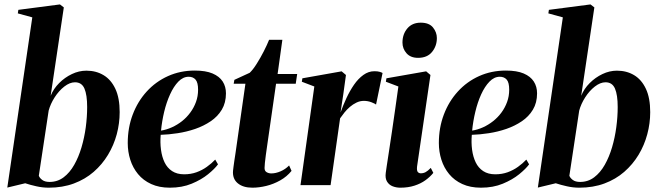

<svg xmlns="http://www.w3.org/2000/svg" viewBox="-20 -837 2976 868"><path d="M209 -404Q222 -436 247.5 -461.5Q273 -487 305 -502.2Q337 -517.5 370.5 -517.5Q414.5 -517.5 448.2 -497.2Q482 -477 501.5 -435.5Q521 -394 521 -330Q521 -279.5 507.8 -230Q494.5 -180.5 468.2 -137Q442 -93.5 403.5 -60Q365 -26.5 314 -7.5Q263 11.5 200.5 11.5Q172.5 11.5 144.5 5.2Q116.5 -1 94 -8.5L13 11L126 -758.5L60.5 -776.5L63 -792.5L251 -817L268.5 -803.5ZM155.5 -42.5Q159 -32.5 171 -23.5Q183 -14.5 204 -14.5Q240 -14.5 267.8 -35.5Q295.5 -56.5 315.5 -91.8Q335.5 -127 348.5 -171Q361.5 -215 367.8 -262Q374 -309 374 -353Q374 -408 361.8 -436.5Q349.5 -465 319 -465Q295.5 -465 270.8 -445.8Q246 -426.5 227 -396.8Q208 -367 200 -337Z M965.5 -94Q951 -74 920.5 -49.2Q890 -24.5 846.5 -6.5Q803 11.5 748 11.5Q699.5 11.5 663.5 -5Q627.5 -21.5 604 -50Q580.5 -78.5 569 -114.8Q557.5 -151 557.5 -190.5Q557.5 -259.5 580 -319Q602.5 -378.5 643.2 -423.2Q684 -468 739.5 -493Q795 -518 860.5 -518Q910 -518 941 -504.8Q972 -491.5 986.8 -468.5Q1001.5 -445.5 1001.5 -415Q1001.5 -372.5 982.8 -341.2Q964 -310 932.5 -288.8Q901 -267.5 862.5 -254.2Q824 -241 783.2 -234.8Q742.5 -228.5 706.5 -227.5Q703.5 -192.5 707.8 -160.2Q712 -128 724 -103Q736 -78 758 -63.5Q780 -49 812.5 -49Q842.5 -49 868.2 -58.2Q894 -67.5 915.2 -82.8Q936.5 -98 953 -115.5ZM833 -490Q807.5 -490 786.2 -468Q765 -446 748.8 -410.2Q732.5 -374.5 722.2 -331.5Q712 -288.5 708 -246.5Q733 -250.5 757.2 -261.5Q781.5 -272.5 802.8 -289.2Q824 -306 840.2 -328Q856.5 -350 866 -376Q875.5 -402 875.5 -431.5Q875.5 -464 864.2 -477Q853 -490 833 -490Z M1188.5 -183.5Q1184.5 -157.5 1181.8 -136.2Q1179 -115 1177.5 -100.5Q1176 -86 1176 -77.5Q1176 -64 1185.5 -58.5Q1195 -53 1206.5 -53Q1226.5 -53 1248.5 -62.5Q1270.5 -72 1287 -89L1298 -64.5Q1277 -38.5 1246.8 -21.5Q1216.5 -4.5 1183.8 3.5Q1151 11.5 1121 11.5Q1078.5 11.5 1054.5 -8.8Q1030.5 -29 1033.5 -65Q1034 -71 1035.5 -82Q1037 -93 1039.2 -108.8Q1041.5 -124.5 1044.8 -145.5Q1048 -166.5 1051.5 -192.5L1089.5 -458.5H1036.5L1039.5 -476L1109 -508Q1124.5 -523 1141.2 -549.8Q1158 -576.5 1172.8 -605.5Q1187.5 -634.5 1196.5 -657H1256.5L1235 -502.5H1323.5L1317 -458.5H1228Z M1338.5 0 1401 -446 1344.5 -467.5 1347 -483 1524.5 -514.5 1544 -498 1532 -411 1519.5 -328.5Q1531 -360.5 1546.2 -393.5Q1561.5 -426.5 1580.5 -454Q1599.5 -481.5 1622.8 -498.2Q1646 -515 1672.5 -515Q1688 -515 1696.8 -512.2Q1705.5 -509.5 1709.5 -507L1680 -364Q1676.5 -368 1659.8 -374.5Q1643 -381 1625 -381Q1607.5 -381 1591.5 -373.2Q1575.5 -365.5 1561.8 -353.8Q1548 -342 1537 -328.2Q1526 -314.5 1517.5 -302L1474.5 0Z M1789.5 11.5Q1771.5 11.5 1755.2 5.2Q1739 -1 1729.8 -16Q1720.5 -31 1724 -56Q1724.5 -62 1728.5 -87.5Q1732.5 -113 1738.5 -152.8Q1744.5 -192.5 1751.8 -241.2Q1759 -290 1766.5 -342.8Q1774 -395.5 1781 -446L1724.5 -467.5L1727 -483L1906.5 -514.5L1926 -498L1865.5 -84.5Q1863.5 -65.5 1868.8 -59.5Q1874 -53.5 1882.5 -53.5Q1894 -53.5 1904 -58.8Q1914 -64 1927.5 -78L1939 -55.5Q1925 -38 1903.8 -22.5Q1882.5 -7 1854 2.2Q1825.5 11.5 1789.5 11.5ZM1870 -575.5Q1836 -575.5 1817.8 -596.2Q1799.5 -617 1799.5 -644.5Q1799.5 -682.5 1821.5 -708.5Q1843.5 -734.5 1882 -734.5Q1920 -734.5 1937.5 -712.8Q1955 -691 1955 -665Q1955 -629 1933.2 -602.2Q1911.5 -575.5 1870 -575.5Z M2372 -94Q2357.5 -74 2327 -49.2Q2296.5 -24.5 2253 -6.5Q2209.5 11.5 2154.5 11.5Q2106 11.5 2070 -5Q2034 -21.5 2010.5 -50Q1987 -78.5 1975.5 -114.8Q1964 -151 1964 -190.5Q1964 -259.5 1986.5 -319Q2009 -378.5 2049.8 -423.2Q2090.5 -468 2146 -493Q2201.5 -518 2267 -518Q2316.5 -518 2347.5 -504.8Q2378.5 -491.5 2393.2 -468.5Q2408 -445.5 2408 -415Q2408 -372.5 2389.2 -341.2Q2370.5 -310 2339 -288.8Q2307.5 -267.5 2269 -254.2Q2230.5 -241 2189.8 -234.8Q2149 -228.5 2113 -227.5Q2110 -192.5 2114.2 -160.2Q2118.5 -128 2130.5 -103Q2142.5 -78 2164.5 -63.5Q2186.5 -49 2219 -49Q2249 -49 2274.8 -58.2Q2300.5 -67.5 2321.8 -82.8Q2343 -98 2359.5 -115.5ZM2239.5 -490Q2214 -490 2192.8 -468Q2171.5 -446 2155.2 -410.2Q2139 -374.5 2128.8 -331.5Q2118.5 -288.5 2114.5 -246.5Q2139.5 -250.5 2163.8 -261.5Q2188 -272.5 2209.2 -289.2Q2230.5 -306 2246.8 -328Q2263 -350 2272.5 -376Q2282 -402 2282 -431.5Q2282 -464 2270.8 -477Q2259.5 -490 2239.5 -490Z M2607.5 -404Q2620.5 -436 2646 -461.5Q2671.5 -487 2703.5 -502.2Q2735.5 -517.5 2769 -517.5Q2813 -517.5 2846.8 -497.2Q2880.5 -477 2900 -435.5Q2919.5 -394 2919.5 -330Q2919.5 -279.5 2906.2 -230Q2893 -180.5 2866.8 -137Q2840.5 -93.5 2802 -60Q2763.5 -26.5 2712.5 -7.5Q2661.5 11.5 2599 11.5Q2571 11.5 2543 5.2Q2515 -1 2492.5 -8.5L2411.5 11L2524.5 -758.5L2459 -776.5L2461.5 -792.5L2649.5 -817L2667 -803.5ZM2554 -42.5Q2557.5 -32.5 2569.5 -23.5Q2581.5 -14.5 2602.5 -14.5Q2638.5 -14.5 2666.2 -35.5Q2694 -56.5 2714 -91.8Q2734 -127 2747 -171Q2760 -215 2766.2 -262Q2772.5 -309 2772.5 -353Q2772.5 -408 2760.2 -436.5Q2748 -465 2717.5 -465Q2694 -465 2669.2 -445.8Q2644.5 -426.5 2625.5 -396.8Q2606.5 -367 2598.5 -337Z"/></svg>

Font: Merriweather 144pt
Style: Bold Italic
Weight: 700
Italic angle: -7.8°
Version: Version 2.101